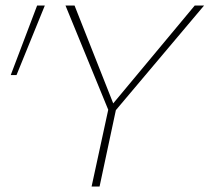

<svg xmlns="http://www.w3.org/2000/svg" viewBox="-20 -678 762 698"><path d="M394 -269 379 -287 688 -658H722ZM313 0 375 -286H403L342 0ZM378 -268 218 -658H251L398 -286ZM40 -405H19L115 -658H143Z"/></svg>

Font: Ysabeau Infant Thin
Style: Italic
Weight: 250
Italic angle: -12°
Designer: Christian Thalmann (Catharsis Fonts)
Version: Version 2.001;gftools[0.9.30]; featfreeze: ss01,ss02,lnum